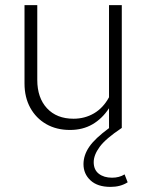

<svg xmlns="http://www.w3.org/2000/svg" viewBox="-20 -501 575 752"><path d="M413 231Q362 231 334.5 205.5Q307 180 307 142Q307 107 329.5 74Q352 41 408 0H407V-77Q380 -36 342 -14Q304 8 254 8Q201 8 161 -15Q121 -38 98.5 -79Q76 -120 76 -174V-481H126V-188Q126 -118 164 -77Q202 -36 268 -36Q312 -36 348 -57Q384 -78 407 -120V-481H457V0Q394 42 370.5 74Q347 106 347 134Q347 164 367 179.5Q387 195 419 195Q447 195 468 182L480 213Q452 231 413 231Z"/></svg>

Font: Red Hat Text Light
Style: Regular
Weight: 300
Designer: Pentagram, MCKL
Foundry: Pentagram, MCKL
Version: Version 1.023; ttfautohint (v1.8.3)